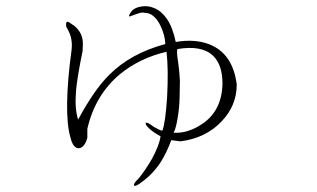

<svg xmlns="http://www.w3.org/2000/svg" viewBox="-20 -540 1040 630"><path d="M251 -372.1 252 -395.5Q252 -416 244.1 -430.7Q237.3 -444.3 221.7 -457L219.7 -458Q205.1 -468.8 201.2 -468.8Q195.3 -468.8 197.3 -452.1Q206.1 -438.5 211.9 -420.9Q217.8 -398.4 214.8 -376Q201.2 -276.4 200.2 -202.1Q199.2 -129.9 210.9 -89.8Q219.7 -51.8 240.2 -53.7Q257.8 -56.6 266.6 -87.9V-117.2Q292 -228.5 374 -296.9Q438.5 -349.6 526.4 -370.1Q533.2 -311.5 528.3 -220.7Q522.5 -134.8 512.7 -111.3Q504.9 -112.3 495.1 -118.2Q484.4 -123 474.6 -130.9Q461.9 -139.6 459 -136.7Q455.1 -134.8 463.9 -124Q470.7 -116.2 484.4 -106.4Q494.1 -99.6 506.8 -92.8Q502.9 -63.5 478.5 -18.6Q457 18.6 434.6 45.9Q417 62.5 419.9 68.4Q423.8 74.2 446.3 56.6Q482.4 30.3 507.8 -8.8Q527.3 -40 542 -80.1L572.3 -76.2Q655.3 -86.9 707 -141.6Q756.8 -193.4 756.8 -262.7Q744.1 -364.3 667 -394.5Q619.1 -413.1 556.6 -402.3Q546.9 -450.2 527.3 -478.5Q509.8 -503.9 485.4 -513.7Q464.8 -522.5 443.4 -518.6Q423.8 -515.6 413.1 -504.9Q400.4 -488.3 404.3 -486.3Q406.2 -485.4 419.9 -491.2Q430.7 -495.1 437.5 -497.1Q447.3 -500 454.1 -498Q485.4 -498 505.9 -457Q521.5 -424.8 522.5 -395.5Q409.2 -365.2 338.9 -294.9Q297.9 -254.9 252 -175.8L236.3 -147.5Q224.6 -183.6 229.5 -242.2Q232.4 -276.4 244.1 -337.9ZM569.3 -219.7 570.3 -275.4Q569.3 -287.1 568.4 -302.7Q567.4 -311.5 565.4 -329.1Q562.5 -348.6 561.5 -357.4Q560.5 -371.1 561.5 -378.9Q641.6 -392.6 678.7 -357.4Q710 -328.1 710 -265.6Q708 -175.8 642.6 -132.8Q595.7 -101.6 549.8 -104.5Q558.6 -122.1 563.5 -157.2Q568.4 -185.5 569.3 -219.7Z"/></svg>

Font: BatangChe
Style: Regular
Weight: 400
Monospace: yes
Version: Version 2.21